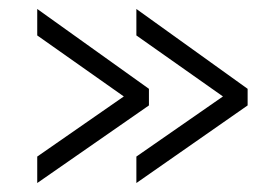

<svg xmlns="http://www.w3.org/2000/svg" viewBox="-20 -474 613 428"><path d="M532 -239 284 -66V-125L477 -259L284 -395V-454L532 -276ZM312 -239 63 -66V-125L256 -259L63 -395V-454L312 -276Z"/></svg>

Font: Boldmen
Style: Regular
Weight: 400
Designer: Matt McInerney, Pablo Impallari, Rodrigo Fuenzalida
Foundry: LIVING CONCEPT
Version: Version 1.000